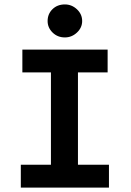

<svg xmlns="http://www.w3.org/2000/svg" viewBox="-20 -847 590 867"><path d="M74 0V-103H210V-520H81V-623H466V-520H332V-103H472V0ZM273 -678Q240 -678 217.5 -700Q195 -722 195 -752Q195 -784 217 -805.5Q239 -827 273 -827Q304 -827 327.5 -805Q351 -783 351 -752Q351 -722 327.5 -700Q304 -678 273 -678Z"/></svg>

Font: Inconsolata SemiExpanded ExtraBold
Style: Regular
Weight: 800
Width: 6
Monospace: yes
Designer: Raph Levien, Cyreal, Brenton Simpson
Foundry: Raph Levien, Cyreal, Google
Version: Version 3.001; ttfautohint (v1.8.2.53-6de2)